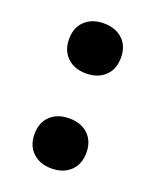

<svg xmlns="http://www.w3.org/2000/svg" viewBox="-104 -567 518 640"><g transform="rotate(20 155.0 -247.0)"><path d="M155 -167.5Q196.5 -167.5 221.8 -143.8Q247 -120 247 -79Q247 -38 221.8 -14Q196.5 10 155 10Q113.5 10 88.2 -14Q63 -38 63 -79Q63 -120 88.2 -143.8Q113.5 -167.5 155 -167.5ZM155 -504.5Q196.5 -504.5 221.8 -480.8Q247 -457 247 -416Q247 -375 221.8 -351Q196.5 -327 155 -327Q113.5 -327 88.2 -351Q63 -375 63 -416Q63 -457 88.2 -480.8Q113.5 -504.5 155 -504.5Z"/></g></svg>

Font: Newsreader 9pt SemiBold
Style: Regular
Weight: 600
Designer: Hugues Gentile
Foundry: Production Type
Version: Version 1.003